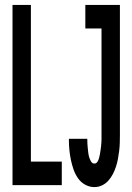

<svg xmlns="http://www.w3.org/2000/svg" viewBox="-20 -755 540 783"><path d="M365 8Q345 8 327 -2Q309 -12 297.5 -29Q286 -46 279.5 -65Q273 -84 269 -103.5Q265 -123 263 -143Q261 -163 261 -183V-189H336V-186Q336 -177 336.5 -168Q337 -159 338 -150Q339 -141 340 -132Q341 -123 343.5 -114.5Q346 -106 351 -97Q356 -88 365 -88Q373 -88 377.5 -95.5Q382 -103 384 -110.5Q386 -118 387.5 -126Q389 -134 390 -142Q391 -150 392 -157.5Q393 -165 393.5 -173Q394 -181 394 -189Q394 -197 394 -205V-639H328V-735H469V-205Q469 -189 468.5 -172.5Q468 -156 466 -139.5Q464 -123 461 -107Q458 -91 453 -75.5Q448 -60 440.5 -45.5Q433 -31 422 -18.5Q411 -6 396 1Q381 8 365 8ZM31 0V-735H106V-96H232V0Z"/></svg>

Font: Iosevka Custom
Style: Bold
Weight: 700
Monospace: yes
Designer: Belleve Invis
Foundry: Belleve Invis
Version: Version 30.3.3; ttfautohint (v1.8.3)